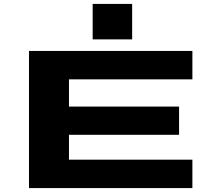

<svg xmlns="http://www.w3.org/2000/svg" viewBox="-20 -960 1140 980"><path d="M128 0V-700H962V-555H332V-416H894V-272H332V-145H962V0ZM453 -940H654.5V-759H453Z"/></svg>

Font: Trispace Expanded ExtraBold
Style: Regular
Weight: 800
Width: 7
Designer: Tyler Finck
Foundry: Etcetera Type Company
Version: Version 1.210; ttfautohint (v1.8.3)